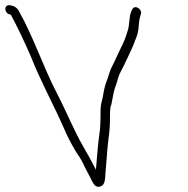

<svg xmlns="http://www.w3.org/2000/svg" viewBox="-82 -709 718 732"><path d="M-43.9 -654 -40.7 -653C-14.2 -603.9 10.5 -551 34.2 -497C72.2 -400.5 119.3 -315.6 159.5 -225C173.4 -191.7 187.7 -164.5 204.4 -136C214.8 -118.2 226.4 -104.3 234.7 -86C243.2 -67.1 255.1 -46.5 264.3 -28C269.8 -16.2 278.1 3 291.5 3C320.2 3 318.4 -25.6 320.3 -52C322.8 -85.8 325.3 -110.7 327.9 -145C331.4 -187.1 337.4 -205.7 337.2 -257C337.3 -280.3 337.9 -294.7 339 -300C341.5 -305.3 343.9 -315 346.2 -329C350.7 -353.6 353.5 -369 361.4 -388C366.9 -404.4 370.1 -422.5 378.4 -436C384.8 -447.9 397.6 -473.4 403.1 -486C413.1 -509.2 424.7 -529.8 432.7 -554C439.7 -569.2 446.1 -588.6 446.7 -608C447.7 -625.5 450.2 -640.8 454.9 -655C459.6 -664.4 450.8 -675.8 443.3 -679.5C427.3 -687.4 421.6 -673.2 418.3 -665C408.9 -642 412.7 -611.6 403.9 -589C396.7 -564.1 388.7 -545.9 377.7 -524C367.9 -504.4 356.5 -477 345.9 -457C336.9 -441.6 333.4 -423.3 326.6 -405C318 -383.8 314.6 -367.4 310.2 -341C303.3 -306.7 300.8 -315 301.2 -263C301 -236.3 299.7 -216 297.4 -202C291.1 -156.9 287.6 -108.4 283.7 -62C267.4 -94.5 252.6 -120.4 235.5 -150C198.9 -213.7 170.1 -285.9 135.2 -353C83.2 -453.1 44.4 -570.9 -10.1 -667C-19.2 -681.9 -28.3 -686.5 -43.7 -689C-68.8 -692.5 -66.1 -657.1 -43.9 -654Z"/></svg>

Font: CiSf OpenHand
Style: OpObl
Weight: 400
Foundry: Cannot Into Space Fonts
Version: Version 0.7892